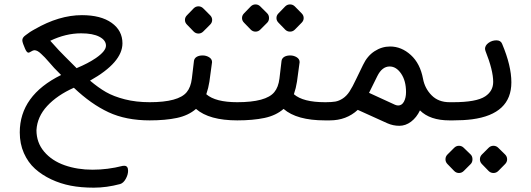

<svg xmlns="http://www.w3.org/2000/svg" viewBox="-20 -553 2439 882"><path d="M352.5 -399.9Q282.2 -399.9 210.9 -365.7Q255.4 -315.4 278.3 -293.5L332.5 -239.3V-240.2Q385.3 -262.2 420.9 -286.6Q466.8 -318.4 466.8 -343.3Q466.8 -368.2 436.8 -384Q406.7 -399.9 352.5 -399.9ZM70.8 55.2Q70.8 -114.7 260.7 -208.5Q258.3 -211.4 229 -240.7Q220.7 -250 206.8 -265.9Q192.9 -281.7 185.8 -289.3Q178.7 -296.9 168.9 -305.7Q151.9 -322.3 138.2 -322.3Q132.3 -322.3 123.3 -316.7Q114.3 -311 110.8 -311Q103 -311 95.2 -329.1L86.4 -351.1Q82.5 -361.8 82.5 -368.2Q82.5 -380.9 98.1 -391.6L118.2 -406.2Q122.6 -409.2 129.6 -413.1Q136.7 -417 139.2 -418.5Q251.5 -483.4 356.4 -483.4Q443.4 -483.4 492.9 -448Q542.5 -412.6 542.5 -354Q542.5 -266.1 393.6 -182.6Q431.6 -150.4 466.8 -130.1Q502 -109.9 553.5 -96.7Q605 -83.5 668.5 -83.5V0Q558.6 0 478.5 -37.4Q398.4 -74.7 319.3 -149.9Q242.7 -115.7 196.8 -66.2Q150.9 -16.6 147.5 44.9Q147.5 102.1 182.9 143.8Q218.3 185.5 276.9 206.1Q335.4 226.6 405 226.6Q474.6 226.6 543.5 209Q544.9 208.5 550.8 208.5Q568.4 208.5 568.4 231.4Q568.4 249.5 557.6 268.8Q546.9 288.1 531.7 292.5Q469.7 309.1 410.9 309.1Q352.1 309.1 305.2 300Q258.3 291 215.6 271Q172.9 251 140.9 222.2Q108.9 193.4 89.8 150.4Q70.8 107.4 70.8 55.2Z M838.9 -482.9 869.6 -514.6Q878.9 -523.9 891.6 -523.9Q904.3 -523.9 913.6 -514.6L945.3 -482.9Q954.6 -473.6 954.6 -461.4Q954.6 -449.2 945.3 -439.9L913.6 -408.2Q904.3 -398.9 891.6 -398.9Q878.9 -398.9 869.6 -408.2L838.9 -439.9Q829.6 -449.2 829.6 -461.4Q829.6 -473.6 838.9 -482.9ZM667 -83.5Q800.3 -83.5 837.9 -129.9Q856.4 -152.3 861.3 -191.9L871.1 -273.9Q873 -285.6 883.8 -292Q894.5 -298.3 910.9 -298.3Q927.2 -298.3 940.7 -290Q954.1 -281.7 954.1 -267.6L941.9 -177.7Q937.5 -148.9 927.7 -120.1Q969.7 -83.5 1070.3 -83.5V0Q940.9 0 880.4 -52.7Q845.7 -22.5 792.7 -11.2Q739.7 0 667 0Q651.9 0 639.2 -12.7Q626.5 -25.4 626.5 -41.7Q626.5 -58.1 638.7 -70.8Q650.9 -83.5 667 -83.5Z M1259.3 -491.7 1290 -523.4Q1299.3 -532.7 1312.3 -532.7Q1325.2 -532.7 1334.5 -523.4L1365.7 -491.7Q1375 -482.4 1375 -470.2Q1375 -458 1365.7 -448.7L1334.5 -417Q1325.2 -407.7 1312.3 -407.7Q1299.3 -407.7 1290 -417L1259.3 -448.7Q1250 -458 1250 -470.2Q1250 -482.4 1259.3 -491.7ZM1101.1 -491.7 1131.8 -523.4Q1141.1 -532.7 1153.8 -532.7Q1166.5 -532.7 1175.8 -523.4L1207.5 -491.7Q1215.8 -483.4 1215.8 -470.2Q1215.8 -457 1207.5 -448.7L1175.8 -417Q1166.5 -407.7 1153.8 -407.7Q1141.1 -407.7 1131.8 -417L1101.1 -448.7Q1091.8 -458 1091.8 -470.2Q1091.8 -482.4 1101.1 -491.7ZM1069.3 -83.5Q1202.6 -83.5 1240.2 -129.9Q1258.8 -152.3 1263.7 -191.9L1273.4 -273.9Q1275.4 -285.6 1286.1 -292Q1296.9 -298.3 1313.2 -298.3Q1329.6 -298.3 1343 -290Q1356.4 -281.7 1356.4 -267.6L1344.2 -177.7Q1339.8 -148.9 1330.1 -120.1Q1372.1 -83.5 1472.7 -83.5V0Q1343.3 0 1282.7 -52.7Q1248 -22.5 1195.1 -11.2Q1142.1 0 1069.3 0Q1054.2 0 1041.5 -12.7Q1028.8 -25.4 1028.8 -41.7Q1028.8 -58.1 1041 -70.8Q1053.2 -83.5 1069.3 -83.5Z M1809.1 -68.4Q1826.2 -68.4 1835.7 -86.2Q1845.2 -104 1845.2 -129.9Q1845.2 -181.6 1822.8 -214.6Q1800.3 -247.6 1770 -247.6Q1734.9 -247.6 1712.9 -202.6L1675.3 -126.5L1794.4 -71.8Q1802.7 -68.4 1809.1 -68.4ZM1431.2 -43.5Q1431.2 -59.6 1440.4 -71.5Q1449.7 -83.5 1476.3 -83.5Q1502.9 -83.5 1520.3 -86.4Q1537.6 -89.4 1554.9 -100.8Q1572.3 -112.3 1585.7 -132.8Q1599.1 -153.3 1616.7 -190.9Q1634.3 -228.5 1647.5 -254.4Q1667 -295.9 1700.4 -317.6Q1733.9 -339.4 1772 -339.4Q1824.2 -339.4 1867.2 -300.3Q1910.2 -261.2 1923.3 -190.9Q1931.6 -146.5 1962.9 -115Q1994.1 -83.5 2044.9 -83.5H2062V0H2044.9Q1955.1 0 1909.2 -45.9Q1893.6 -13.2 1868.4 5.9Q1843.3 24.9 1814.5 24.9Q1785.6 24.9 1759.3 13.2L1623.5 -48.3Q1571.3 0 1495.1 0H1472.7Q1431.2 0 1431.2 -43.5Z M2193.8 200.7Q2184.6 191.4 2184.6 178.7Q2184.6 166 2193.8 156.7L2224.6 126Q2233.9 116.7 2246.8 116.7Q2259.8 116.7 2269 126L2300.3 156.7Q2309.6 166 2309.6 178.7Q2309.6 191.4 2300.3 200.7L2269 232.4Q2259.8 241.7 2246.8 241.7Q2233.9 241.7 2224.6 232.4ZM2035.6 200.7Q2026.4 191.4 2026.4 178.7Q2026.4 166 2035.6 156.7L2066.4 126Q2075.7 116.7 2088.4 116.7Q2101.1 116.7 2110.4 126L2142.1 156.7Q2150.4 165 2150.4 178.7Q2150.4 192.4 2142.1 200.7L2110.4 232.4Q2101.1 241.7 2088.4 241.7Q2075.7 241.7 2066.4 232.4ZM2061.5 -83.5Q2168.5 -83.5 2209 -110.4Q2245.6 -134.8 2245.6 -176.8Q2245.6 -230 2210 -319.3Q2208 -326.2 2208 -328.1Q2208 -344.2 2224.1 -356Q2240.2 -367.7 2260.3 -367.7Q2280.3 -367.7 2286.6 -351.6Q2329.1 -251 2329.1 -174.8Q2329.1 -28.8 2148.4 -4.9Q2109.4 0 2061.5 0Q2045.9 0 2033 -12.7Q2020 -25.4 2020 -41.5Q2021 -57.6 2033.4 -70.6Q2045.9 -83.5 2061.5 -83.5Z"/></svg>

Font: Behdad
Style: Regular
Weight: 400
Designer: Mohammad Saleh Souzanchi
Foundry: http://font-store.ir
Version: Version:1.0.1;RFB:1.2.5;Building:2018-09-04 19:53:52.209180